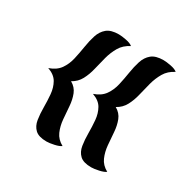

<svg xmlns="http://www.w3.org/2000/svg" viewBox="-118 -726 749 744"><g transform="rotate(30 256.5 -354.0)"><path d="M376 -104Q341 -104 325 -119Q309 -134 305 -159Q301 -184 301 -213Q301 -242 298.5 -270.5Q296 -299 283.5 -321Q271 -343 240 -354Q272 -365 287.5 -387Q303 -409 309.5 -437.5Q316 -466 320.5 -495Q325 -524 333 -549Q341 -574 359 -589Q377 -604 412 -604Q425 -604 445.5 -600Q466 -596 475 -588Q447 -574 433 -550Q419 -526 411.5 -498Q404 -470 397.5 -442Q391 -414 378.5 -390.5Q366 -367 342 -354Q365 -341 374 -318Q383 -295 385 -267Q387 -239 389.5 -210.5Q392 -182 402.5 -158Q413 -134 439 -120Q430 -113 409.5 -108.5Q389 -104 376 -104ZM176 -104Q141 -104 125 -119Q109 -134 105 -159Q101 -184 101 -213Q101 -242 98.5 -270.5Q96 -299 83.5 -321Q71 -343 40 -354Q72 -365 87.5 -387Q103 -409 109.5 -437.5Q116 -466 120.5 -495Q125 -524 133 -549Q141 -574 159 -589Q177 -604 212 -604Q225 -604 245.5 -600Q266 -596 275 -588Q247 -574 233 -550Q219 -526 211.5 -498Q204 -470 197.5 -442Q191 -414 178.5 -390.5Q166 -367 142 -354Q165 -341 174 -318Q183 -295 185 -267Q187 -239 189.5 -210.5Q192 -182 202.5 -158Q213 -134 239 -120Q230 -113 209.5 -108.5Q189 -104 176 -104Z"/></g></svg>

Font: Paprika
Style: Regular
Weight: 400
Designer: Eduardo Rodriguez Tunni
Foundry: Eduardo Rodriguez Tunni
Version: Version 1.010; ttfautohint (v1.8.3)